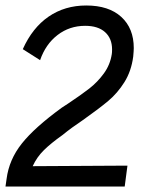

<svg xmlns="http://www.w3.org/2000/svg" viewBox="-27 -678 567 699"><path d="M198 -286 221 -301Q269 -333 298.5 -356Q328 -379 351 -410.5Q374 -442 380 -481Q381 -487 381 -498Q381 -538 355.5 -561Q330 -584 283 -584Q226 -584 182.5 -550.5Q139 -517 119 -459L56 -499Q91 -577 150 -617.5Q209 -658 287 -658Q369 -658 414.5 -616.5Q460 -575 460 -503Q460 -494 458 -472Q451 -419 426 -379Q401 -339 367 -310.5Q333 -282 275 -241Q233 -213 200 -186Q159 -157 133 -131.5Q107 -106 92 -73L437 -75L427 1H-7L-3 -27Q6 -97 52.5 -155.5Q99 -214 198 -286Z"/></svg>

Font: Bellota Text
Style: Bold Italic
Weight: 700
Italic angle: -7.5°
Designer: Kemie Guaida
Foundry: Kemie Guaida
Version: Version 4.001